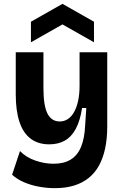

<svg xmlns="http://www.w3.org/2000/svg" viewBox="-20 -797 642 999"><path d="M265 182Q225 182 183.5 174.5Q142 167 105.5 151.5Q69 136 43 112L84 -11Q116 22 164 38.5Q212 55 259 55Q312 55 347.5 33.5Q383 12 401.5 -32.5Q420 -77 423 -144L429 -235H407Q397 -169 374.5 -127Q352 -85 317.5 -65.5Q283 -46 236 -46Q179 -46 140 -75Q101 -104 81.5 -162Q62 -220 62 -305V-525H206V-340Q206 -247 227 -206Q248 -165 291 -165Q314 -165 333 -177.5Q352 -190 365.5 -214Q379 -238 386.5 -272.5Q394 -307 394 -351V-525H538V-139Q538 -76 527 -24.5Q516 27 494.5 65.5Q473 104 440 130Q407 156 363.5 169Q320 182 265 182ZM141 -577V-684L305 -777L469 -684V-577L305 -670Z"/></svg>

Font: Bricolage Grotesque
Style: Bold
Weight: 700
Designer: Mathieu Triay
Foundry: Atelier Triay
Version: Version 1.001;gftools[0.9.33.dev8+g029e19f]